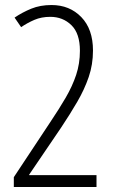

<svg xmlns="http://www.w3.org/2000/svg" viewBox="-20 -744 454 764"><path d="M364 0H35V-39L180 -258Q215 -310 241.5 -355.5Q268 -401 283 -446Q298 -491 298 -542Q298 -611 264 -644Q230 -677 180 -677Q145 -677 117 -665Q89 -653 64 -636L38 -674Q69 -695 104.5 -709.5Q140 -724 185 -724Q257 -724 303.5 -676Q350 -628 350 -543Q350 -487 333 -437.5Q316 -388 287.5 -339Q259 -290 223 -236L96 -49V-47H364Z"/></svg>

Font: Noto Sans Sinhala ExtraCondensed Light
Style: Regular
Weight: 300
Width: 2
Designer: Jelle Bosma - Monotype Design Team
Foundry: Monotype Imaging Inc.
Version: Version 2.006; ttfautohint (v1.8.4.7-5d5b)